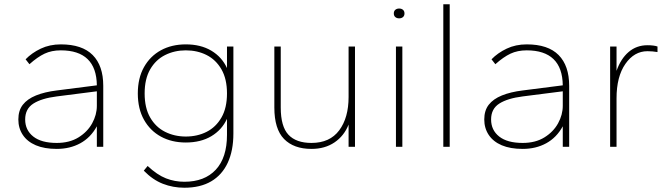

<svg xmlns="http://www.w3.org/2000/svg" viewBox="-20 -688 3140 900"><path d="M246 10Q188 10 148 -7Q108 -24 87 -55.5Q66 -87 66 -128Q66 -170 87 -197Q108 -224 148.5 -240.5Q189 -257 246 -264L434 -288Q433 -370 390.5 -411Q348 -452 265 -452Q222 -452 189 -436.5Q156 -421 118 -387L100 -410Q129 -440 171 -460Q213 -480 265 -480Q365 -480 414.5 -430Q464 -380 464 -286V0H434V-96Q405 -43 356.5 -16.5Q308 10 246 10ZM246 -18Q306 -18 348 -44Q390 -70 412 -110Q434 -150 434 -192V-260L246 -236Q175 -227 136.5 -202.5Q98 -178 98 -128Q98 -78 136 -48Q174 -18 246 -18Z M844 192Q791 192 743.5 173.5Q696 155 654 112L672 90Q717 132 758 148Q799 164 844 164Q939 164 991.5 107.5Q1044 51 1044 -56V-131Q1020 -79 970.5 -49.5Q921 -20 851 -20Q785 -20 734.5 -47.5Q684 -75 655 -126.5Q626 -178 626 -250Q626 -322 655 -373.5Q684 -425 734.5 -452.5Q785 -480 851 -480Q921 -480 970.5 -450.5Q1020 -421 1044 -369V-470H1074V-62Q1074 18 1047.5 75Q1021 132 970 162Q919 192 844 192ZM851 -48Q905 -48 948.5 -70Q992 -92 1018 -137Q1044 -182 1044 -250Q1044 -318 1018 -363Q992 -408 948.5 -430Q905 -452 851 -452Q798 -452 754 -430Q710 -408 684 -363Q658 -318 658 -250Q658 -182 684 -137Q710 -92 754 -70Q798 -48 851 -48Z M1440 10Q1357 10 1311.5 -36.5Q1266 -83 1266 -184V-470H1296V-184Q1296 -95 1332 -56.5Q1368 -18 1440 -18Q1526 -18 1570 -77Q1614 -136 1614 -233V-470H1644V0H1614V-104Q1593 -51 1548 -20.5Q1503 10 1440 10Z M1836 0V-470H1866V0ZM1851 -602Q1840 -602 1833 -608Q1826 -614 1826 -625Q1826 -636 1833 -642Q1840 -648 1851 -648Q1862 -648 1869 -642Q1876 -636 1876 -625Q1876 -614 1869 -608Q1862 -602 1851 -602Z M2058 0V-668H2088V0Z M2430 10Q2372 10 2332 -7Q2292 -24 2271 -55.5Q2250 -87 2250 -128Q2250 -170 2271 -197Q2292 -224 2332.5 -240.5Q2373 -257 2430 -264L2618 -288Q2617 -370 2574.5 -411Q2532 -452 2449 -452Q2406 -452 2373 -436.5Q2340 -421 2302 -387L2284 -410Q2313 -440 2355 -460Q2397 -480 2449 -480Q2549 -480 2598.5 -430Q2648 -380 2648 -286V0H2618V-96Q2589 -43 2540.5 -16.5Q2492 10 2430 10ZM2430 -18Q2490 -18 2532 -44Q2574 -70 2596 -110Q2618 -150 2618 -192V-260L2430 -236Q2359 -227 2320.5 -202.5Q2282 -178 2282 -128Q2282 -78 2320 -48Q2358 -18 2430 -18Z M2840 0V-470H2870V-356Q2890 -413 2927 -444.5Q2964 -476 3015 -476Q3029 -476 3041.5 -474.5Q3054 -473 3062 -470V-444Q3050 -446 3038.5 -447Q3027 -448 3015 -448Q2953 -448 2911.5 -388.5Q2870 -329 2870 -227V0Z"/></svg>

Font: Gantari Thin
Style: Regular
Weight: 250
Designer: Anugrah Pasau
Foundry: Lafontype
Version: Version 1.000